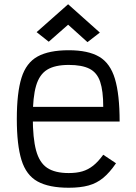

<svg xmlns="http://www.w3.org/2000/svg" viewBox="-20 -868 640 902"><path d="M303 14Q210 14 156.5 -15.5Q103 -45 81 -116Q59 -187 59 -309Q59 -432 81 -502.5Q103 -573 156.5 -602.5Q210 -632 303 -632Q394 -632 446 -601.5Q498 -571 520 -497.5Q542 -424 542 -297H88V-366H465Q465 -441 450.5 -484Q436 -527 400.5 -545Q365 -563 303 -563Q238 -563 201.5 -540.5Q165 -518 149.5 -465Q134 -412 134 -318Q134 -219 149.5 -161.5Q165 -104 201.5 -79.5Q238 -55 303 -55Q340 -55 367 -63Q394 -71 417.5 -89.5Q441 -108 465 -141L525 -101Q495 -57 464.5 -32Q434 -7 395.5 3.5Q357 14 303 14ZM391 -670 300 -752 209 -672 152 -717 300 -848 449 -715Z"/></svg>

Font: Victor Mono Thin
Style: Regular
Weight: 400
Monospace: yes
Version: Version 1.561;gftools[0.9.30]